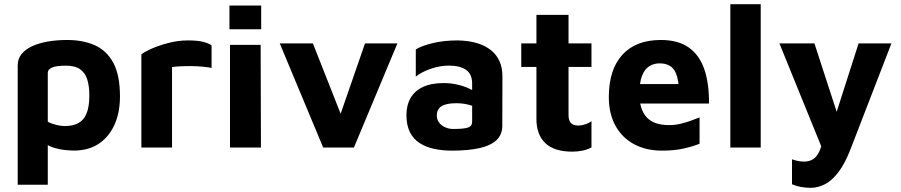

<svg xmlns="http://www.w3.org/2000/svg" viewBox="-20 -717 4376 933"><path d="M339 14.7Q324 14.7 295.1 11.9Q266.2 9 235.3 -1.4Q204.4 -11.8 182.3 -34.4L212.2 -81.1V180.6H66V-399.2Q66 -431.6 85.1 -454.8Q104.3 -478 137.4 -493.1Q170.5 -508.1 213.9 -515.4Q257.3 -522.7 306.5 -522.7Q382.6 -522.7 440.2 -497.4Q497.7 -472 530.4 -412.2Q563 -352.3 563 -248.2Q563 -169.8 536.2 -110.5Q509.4 -51.2 459.6 -18.3Q409.7 14.7 339 14.7ZM294.9 -104.5Q334.5 -104.5 360.9 -118.9Q387.3 -133.3 400.7 -165.9Q414.2 -198.4 414.2 -253.1Q414.2 -298.7 403.9 -331Q393.7 -363.3 369.1 -380.6Q344.6 -397.9 300.6 -397.9Q252.8 -397.9 232.5 -388.7Q212.2 -379.5 212.2 -363.8V-125.5Q231.3 -115.2 253.9 -109.9Q276.5 -104.5 294.9 -104.5Z M667 0V-452.7Q681.1 -464.7 717 -480.6Q752.9 -496.4 799.6 -508.5Q846.4 -520.6 892.8 -520.6Q940 -520.6 966.9 -513.7Q993.8 -506.8 1008.1 -496.4V-386.9Q990.5 -390.6 964.6 -393Q938.7 -395.5 910.8 -395.8Q882.9 -396.1 857.8 -394.9Q832.7 -393.7 816 -391.1V0Z M1097.6 0V-499H1246.6L1248 0ZM1095 -574.7V-690.1H1249.2V-574.7Z M1550.5 0 1339.5 -506H1500.5L1654.4 -115.9L1618.1 -114.7L1753.7 -506H1911.1L1699.8 0Z M2177.1 15Q2130.8 15 2090.6 6.6Q2050.5 -1.8 2019.9 -21.3Q1989.3 -40.7 1972.1 -74.4Q1955 -108.1 1955 -158Q1955 -205.3 1974.6 -240Q1994.3 -274.7 2034.4 -294Q2074.5 -313.3 2135.5 -313.3Q2169.5 -313.3 2201.2 -306.2Q2233 -299.1 2258.6 -287.1Q2284.2 -275.2 2299 -261.1L2305.3 -188.8Q2285.1 -200.9 2257 -208.1Q2228.9 -215.4 2197.2 -215.4Q2148.2 -215.4 2125.4 -200.8Q2102.6 -186.3 2102.6 -155Q2102.6 -135.5 2114 -120.9Q2125.4 -106.2 2143.6 -98.3Q2161.8 -90.3 2182.2 -90.3Q2233.2 -90.3 2253.7 -97Q2274.3 -103.7 2274.3 -125.1V-310.7Q2274.3 -356.8 2244.8 -377.5Q2215.4 -398.2 2161.5 -398.2Q2117.3 -398.2 2072.4 -382.5Q2027.6 -366.8 2000.5 -344.6V-476.8Q2025.9 -493.3 2080.7 -507Q2135.5 -520.6 2203.4 -520.6Q2226.6 -520.6 2255.6 -516.6Q2284.7 -512.5 2313.7 -502.1Q2342.7 -491.7 2367.3 -471.9Q2391.9 -452 2406.7 -420.9Q2421.5 -389.8 2421.5 -343.8L2420.8 -105.3Q2420.8 -62.1 2391.8 -35.4Q2362.7 -8.7 2308.4 3.1Q2254 15 2177.1 15Z M2761.4 19.9Q2673.4 19.9 2630 -21.3Q2586.7 -62.6 2586.7 -139.2V-391.7H2513V-506H2586.7V-644.9H2742.7V-506H2854.2V-391.7H2742.7V-158Q2742.7 -132.1 2754 -119.5Q2765.2 -106.9 2791.2 -106.9Q2806.4 -106.9 2824.1 -112.9Q2841.8 -118.8 2854.2 -128V-0.5Q2832.5 10.8 2808.2 15.4Q2783.9 19.9 2761.4 19.9Z M3196.1 15Q3119.5 15 3061.2 -16.3Q3002.9 -47.5 2970.7 -106.2Q2938.5 -164.8 2938.5 -245.8Q2938.5 -378.3 3004 -450.5Q3069.5 -522.7 3191.1 -522.7Q3274.6 -522.7 3326.3 -486.7Q3377.9 -450.7 3402.1 -381.7Q3426.2 -312.6 3425.2 -213.9H3039.6L3024.3 -308.6H3301.9L3280.2 -262.2Q3278.6 -342.8 3256.7 -375.9Q3234.8 -409.1 3184.8 -409.1Q3156.8 -409.1 3134.5 -394.9Q3112.1 -380.8 3099.6 -348.2Q3087.1 -315.6 3087.1 -259.4Q3087.1 -186.6 3121.6 -147.9Q3156 -109.1 3231.6 -109.1Q3260.2 -109.1 3287.7 -115.7Q3315.2 -122.2 3339.1 -131.2Q3363 -140.1 3379.5 -146.5V-18.6Q3344.2 -4.4 3299.7 5.3Q3255.1 15 3196.1 15Z M3676.6 0H3529V-696.7H3676.6Z M3919 195.8Q3894.2 195.8 3870.3 191.1Q3846.4 186.3 3828.6 178.4V57.1Q3845.4 62.9 3859.2 65.5Q3873 68.2 3887.7 68.2Q3912.6 68.2 3931.2 56.5Q3949.7 44.9 3962.1 17.4Q3974.5 -10 3980.9 -56.7L3984.4 27.6L3767.5 -506H3937.7L4053.3 -150.7H4038.3L4152.2 -506H4311.7L4113.1 7.7Q4085.9 77.9 4054.6 119Q4023.2 160.2 3989.1 178Q3954.9 195.8 3919 195.8Z"/></svg>

Font: Maven Pro
Style: Regular
Weight: 400
Designer: Joe Prince
Foundry: Joe Prince
Version: Version 2.103